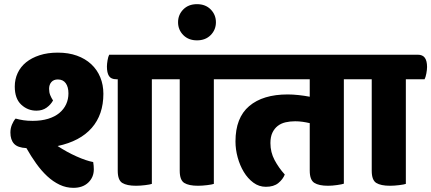

<svg xmlns="http://www.w3.org/2000/svg" viewBox="-20 -883 2073 923"><path d="M477 -432Q477 -332 421 -268Q365 -204 257 -181Q301 -152 348 -131Q395 -110 428 -104Q431 -86 431 -69Q431 -31 404.5 -5.5Q378 20 333 20Q298 20 266.5 5Q235 -10 207 -36Q179 -62 154 -97Q129 -132 107 -171Q65 -173 47.5 -192Q30 -211 30 -246Q30 -266 37.5 -284Q45 -302 55 -313Q73 -308 92.5 -305Q112 -302 137 -302Q179 -302 211.5 -312Q244 -322 265.5 -340Q287 -358 298 -382Q309 -406 309 -434Q309 -465 296 -483Q283 -501 258 -501Q238 -501 227 -488.5Q216 -476 216 -456Q216 -439 221.5 -425.5Q227 -412 235 -400Q224 -380 204 -365.5Q184 -351 155 -351Q113 -351 82 -380Q51 -409 51 -467Q51 -502 65 -532Q79 -562 105.5 -583.5Q132 -605 170.5 -617.5Q209 -630 258 -630Q309 -630 349.5 -615.5Q390 -601 418.5 -574.5Q447 -548 462 -511.5Q477 -475 477 -432ZM767 -620Q791 -620 801.5 -605Q812 -590 812 -561Q812 -548 808.5 -529.5Q805 -511 800 -502H710V1Q702 4 678 7Q654 10 634 10Q590 10 568 -3.5Q546 -17 546 -62V-502H539Q514 -502 504 -517.5Q494 -533 494 -563Q494 -575 497 -593Q500 -611 505 -620Z M1065 -620Q1089 -620 1099.5 -605Q1110 -590 1110 -561Q1110 -548 1106.5 -529.5Q1103 -511 1098 -502H1008V1Q1000 4 976 7Q952 10 932 10Q888 10 866 -3.5Q844 -17 844 -62V-502H787Q762 -502 752 -517.5Q742 -533 742 -563Q742 -575 745 -593Q748 -611 753 -620ZM836 -776Q836 -812 861 -837.5Q886 -863 927 -863Q968 -863 993 -837.5Q1018 -812 1018 -776Q1018 -740 993 -714.5Q968 -689 927 -689Q886 -689 861 -714.5Q836 -740 836 -776Z M1690 -620Q1714 -620 1724.5 -605Q1735 -590 1735 -561Q1735 -548 1731.5 -529.5Q1728 -511 1723 -502H1633V0Q1625 3 1601 6.5Q1577 10 1557 10Q1513 10 1491 -4Q1469 -18 1469 -63V-291Q1452 -295 1434.5 -297.5Q1417 -300 1399 -300Q1374 -300 1352.5 -295Q1331 -290 1315 -277.5Q1299 -265 1289.5 -245Q1280 -225 1280 -195Q1280 -151 1300 -113.5Q1320 -76 1349 -44Q1340 -21 1318 -3Q1296 15 1258 15Q1225 15 1198 -5Q1171 -25 1152 -56.5Q1133 -88 1122.5 -126.5Q1112 -165 1112 -203Q1112 -317 1178 -373Q1244 -429 1363 -429Q1387 -429 1415 -426Q1443 -423 1469 -418V-502H1085Q1060 -502 1050 -517.5Q1040 -533 1040 -563Q1040 -575 1043 -593Q1046 -611 1051 -620Z M1988 -620Q2012 -620 2022.5 -605Q2033 -590 2033 -561Q2033 -548 2029.5 -529.5Q2026 -511 2021 -502H1931V1Q1923 4 1899 7Q1875 10 1855 10Q1811 10 1789 -3.5Q1767 -17 1767 -62V-502H1710Q1685 -502 1675 -517.5Q1665 -533 1665 -563Q1665 -575 1668 -593Q1671 -611 1676 -620Z"/></svg>

Font: Baloo
Style: Regular
Weight: 400
Designer: Sarang Kulkarni and Ek Type
Foundry: Ek Type
Version: Version 1.100;PS 1.000;hotconv 1.0.88;makeotf.lib2.5.647800;